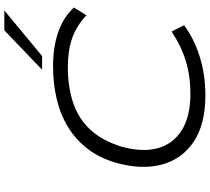

<svg xmlns="http://www.w3.org/2000/svg" viewBox="-62 -922 993 910"><g transform="rotate(-90 435.0 -467.5)"><path d="M439 9Q301 9 218.5 -46Q136 -101 110 -196Q84 -291 117 -411Q140 -492 184 -549Q228 -606 288 -642.5Q348 -679 421 -696Q494 -713 575 -713Q667 -713 737.5 -688.5Q808 -664 854 -614L817 -555Q767 -602 708.5 -622.5Q650 -643 571 -643Q478 -643 403 -618Q328 -593 275.5 -537Q223 -481 195 -390Q167 -291 187 -217.5Q207 -144 272.5 -103Q338 -62 445 -62Q528 -62 599 -83.5Q670 -105 740 -151L770 -92Q727 -60 674.5 -37.5Q622 -15 562.5 -3Q503 9 439 9ZM559 -765 746 -944H840L624 -765Z"/></g></svg>

Font: Nunito Sans 7pt Expanded Light
Style: Italic
Weight: 300
Width: 7
Italic angle: -9°
Designer: Vernon Adams
Foundry: Vernon Adams
Version: Version 3.101;gftools[0.9.27]